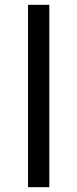

<svg xmlns="http://www.w3.org/2000/svg" viewBox="-20 -774 320 794"><path d="M96 -754H184V0H96Z"/></svg>

Font: AmikoRegular
Style: Regular
Weight: 400
Designer: Pablo Impallari, Rodrigo Fuenzalida, Andres Torresi
Foundry: Impallari Type
Version: Version 1.000; ttfautohint (v1.3)